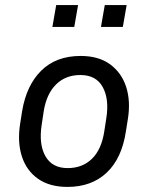

<svg xmlns="http://www.w3.org/2000/svg" viewBox="-20 -725 582 755"><path d="M483 -258 475 -208Q459 -102 399.5 -46Q340 10 245 10Q175 10 129.5 -22Q84 -54 66 -110Q48 -166 59 -237L67 -288Q84 -390 142.5 -447.5Q201 -505 297 -505Q368 -505 413 -472Q458 -439 476 -383.5Q494 -328 483 -258ZM398 -260Q410 -335 384 -382.5Q358 -430 296 -430Q238 -430 200.5 -393Q163 -356 152 -288L144 -235Q132 -158 158.5 -111Q185 -64 246 -64Q304 -64 341.5 -100.5Q379 -137 390 -208ZM272 -619H186L201 -705H287ZM463 -619H377L392 -705H478Z"/></svg>

Font: Inria Sans
Style: Italic
Weight: 400
Italic angle: -10°
Designer: Black Foundry Team
Foundry: Black Foundry
Version: Version 1.2; ttfautohint (v1.8.3)